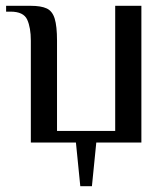

<svg xmlns="http://www.w3.org/2000/svg" viewBox="-20 -490 578 660"><path d="M256 150 241 0H86V-350Q86 -395 73.5 -422.5Q61 -450 16 -450H1V-470H86Q121 -470 140.5 -461Q160 -452 168 -426Q176 -400 176 -350V-40H376V-470H466V0H311L296 150Z"/></svg>

Font: El Messiri
Style: Regular
Weight: 400
Designer: Mohamed Gaber
Foundry: Kief Type Foundry
Version: Version 2.020